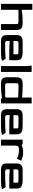

<svg xmlns="http://www.w3.org/2000/svg" viewBox="1620 -2308 688 3968"><g transform="rotate(90 1964.0 -324.0)"><path d="M60 -648H182V-428Q284 -448 418 -448H468Q528 -448 557 -426.5Q586 -405 593 -378.5Q600 -352 600 -320V0H478V-322Q478 -343 466.5 -352.5Q455 -362 430 -362H212Q193 -362 187.5 -358.5Q182 -355 182 -340V0H60Z M705 -128V-320Q705 -352 712 -378.5Q719 -405 748 -426.5Q777 -448 837 -448H1052Q1118 -448 1155.5 -435.5Q1193 -423 1208.5 -395.5Q1224 -368 1224 -320V-172H1049Q939 -172 827 -181V-126Q826 -86 875 -86H926Q1065 -86 1195 -96L1235 -31Q1235 -16 1184.5 -8Q1134 0 1038 0H837Q776 0 747 -20Q718 -40 711.5 -66Q705 -92 705 -128ZM1102 -258V-322Q1102 -344 1097.5 -351Q1093 -358 1073.5 -360Q1054 -362 996 -362H875Q850 -362 838.5 -352.5Q827 -343 827 -322V-258Z M1345 -554 1335 -634H1467V0H1345Z M1577 -128V-320Q1577 -352 1584 -378.5Q1591 -405 1620 -426.5Q1649 -448 1709 -448H1760Q1907 -448 1995 -437V-634H2117V0H2035L1996 -20Q1884 0 1759 0H1709Q1648 0 1619 -20Q1590 -40 1583.5 -66Q1577 -92 1577 -128ZM1964 -86Q1985 -86 1990 -91Q1995 -96 1995 -116V-355Q1890 -362 1798 -362H1747Q1722 -362 1710.5 -352.5Q1699 -343 1699 -322V-126Q1698 -86 1747 -86Z M2237 -128V-320Q2237 -352 2244 -378.5Q2251 -405 2280 -426.5Q2309 -448 2369 -448H2584Q2650 -448 2687.5 -435.5Q2725 -423 2740.5 -395.5Q2756 -368 2756 -320V-172H2581Q2471 -172 2359 -181V-126Q2358 -86 2407 -86H2458Q2597 -86 2727 -96L2767 -31Q2767 -16 2716.5 -8Q2666 0 2570 0H2369Q2308 0 2279 -20Q2250 -40 2243.5 -66Q2237 -92 2237 -128ZM2634 -258V-322Q2634 -344 2629.5 -351Q2625 -358 2605.5 -360Q2586 -362 2528 -362H2407Q2382 -362 2370.5 -352.5Q2359 -343 2359 -322V-258Z M2867 -448H2949L2987 -428Q3015 -443 3045.5 -450.5Q3076 -458 3119 -458Q3182 -458 3227 -445Q3272 -432 3298 -418L3263 -331Q3170 -372 3078 -372H3067Q3021 -372 3005.5 -354Q2990 -336 2989 -290V0H2867Z M3358 -128V-320Q3358 -352 3365 -378.5Q3372 -405 3401 -426.5Q3430 -448 3490 -448H3705Q3771 -448 3808.5 -435.5Q3846 -423 3861.5 -395.5Q3877 -368 3877 -320V-172H3702Q3592 -172 3480 -181V-126Q3479 -86 3528 -86H3579Q3718 -86 3848 -96L3888 -31Q3888 -16 3837.5 -8Q3787 0 3691 0H3490Q3429 0 3400 -20Q3371 -40 3364.5 -66Q3358 -92 3358 -128ZM3755 -258V-322Q3755 -344 3750.5 -351Q3746 -358 3726.5 -360Q3707 -362 3649 -362H3528Q3503 -362 3491.5 -352.5Q3480 -343 3480 -322V-258Z"/></g></svg>

Font: Gold
Style: Regular
Weight: 400
Designer: jaiki
Version: Version 1.000